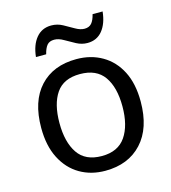

<svg xmlns="http://www.w3.org/2000/svg" viewBox="-111 -825 826 925"><g transform="rotate(-15 302.5 -362.5)"><path d="M551 -269Q551 -136 483.5 -63Q416 10 301 10Q230 10 174.5 -22.5Q119 -55 87 -117.5Q55 -180 55 -269Q55 -402 121.5 -474Q188 -546 304 -546Q376 -546 432 -513.5Q488 -481 519.5 -419.5Q551 -358 551 -269ZM146 -269Q146 -174 183.5 -118.5Q221 -63 303 -63Q384 -63 422 -118.5Q460 -174 460 -269Q460 -364 422 -418Q384 -472 302 -472Q220 -472 183 -418Q146 -364 146 -269ZM119 -606Q125 -665 153.5 -699.5Q182 -734 229 -734Q259 -734 285.5 -719.5Q312 -705 336 -691Q360 -677 381 -677Q404 -677 416.5 -691.5Q429 -706 436 -735H486Q480 -676 452 -641.5Q424 -607 377 -607Q349 -607 322.5 -621Q296 -635 271.5 -649.5Q247 -664 225 -664Q201 -664 189 -649.5Q177 -635 170 -606Z"/></g></svg>

Font: Apis
Style: Regular
Weight: 400
Designer: Monotype Design Team
Foundry: Monotype Imaging Inc.
Version: Version 2.000; build 0001